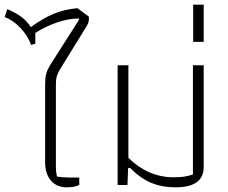

<svg xmlns="http://www.w3.org/2000/svg" viewBox="-24 -791 975 821"><path d="M169 -97V-429Q169 -459 173.5 -475.5Q178 -492 190 -512L313 -705V-712Q269 -712 218.5 -694.5Q168 -677 127 -650V-604L109 -599Q95 -638 63.5 -671.5Q32 -705 -4 -718L7 -752Q43 -737 67 -719Q91 -701 108 -675Q158 -712 204.5 -731.5Q251 -751 307 -756L356 -720V-707Q356 -699 352.5 -691Q349 -683 344 -675L231 -492Q221 -474 218 -462Q215 -450 215 -425V-77Q215 -55 220 -36Q243 -32 267 -32H315V0Q295 10 261 10Q219 10 194 -18.5Q169 -47 169 -97Z M532 -73H524L521 0H479V-512H525V-116Q610 -33 718 -33Q744 -33 762.5 -35.5Q781 -38 801 -45V-512H847V-77Q847 10 727 10Q669 10 623 -9Q577 -28 532 -73Z M802 -771H847V-612H802Z"/></svg>

Font: Athiti Light
Style: Regular
Weight: 300
Designer: CadsonDemak Team
Foundry: CadsonDemak
Version: Version 1.032